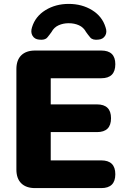

<svg xmlns="http://www.w3.org/2000/svg" viewBox="-20 -964 654 984"><path d="M160 0Q114 0 89 -24.5Q64 -49 64 -95V-610Q64 -656 89 -680.5Q114 -705 160 -705H499Q571 -705 571 -635Q571 -563 499 -563H240V-429H477Q549 -429 549 -358Q549 -287 477 -287H240V-142H499Q571 -142 571 -71Q571 0 499 0ZM180 -761Q157 -763 146.5 -781Q136 -799 144 -824Q161 -880 213 -912Q265 -944 332 -944Q400 -944 452 -912Q504 -880 521 -824Q530 -799 519 -781Q508 -763 485 -761Q455 -757 442.5 -772Q430 -787 421 -800Q408 -824 384.5 -834.5Q361 -845 332 -845Q304 -845 280.5 -834.5Q257 -824 244 -800Q235 -787 222.5 -772Q210 -757 180 -761Z"/></svg>

Font: Chiron GoRound TC H
Style: Regular
Weight: 900
Designer: Ryoko NISHIZUKA 西塚涼子 (kana, bopomofo & ideographs); Paul D. Hunt (Latin, Greek & Cyrillic); Sandoll Communications 산돌커뮤니
Foundry: Adobe
Version: Version 1.000;hotconv 1.1.1;makeotfexe 2.6.0